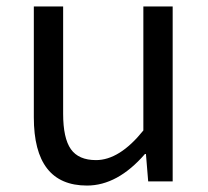

<svg xmlns="http://www.w3.org/2000/svg" viewBox="-20 -563 647 596"><path d="M85 -199V-543H176V-210Q176 -134 200 -100Q224 -66 278 -66Q351 -66 425 -158V-543H516V0H440L433 -85H430Q345 13 250 13Q85 13 85 -199Z"/></svg>

Font: `nÑOSR
Style: Regular
Weight: 400
Designer: Ryoko NISHIZUKA ¬âXZm¬º[P (kana & ideographs); Paul D. Hunt (Latin, Greek & Cyrillic); Wenlong ZHANG _ e¬á¬ü¬ô (bopomof
Foundry: Adobe Systems Incorporated
Version: Version 1.00 June 24, 2014, initial release